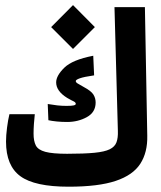

<svg xmlns="http://www.w3.org/2000/svg" viewBox="-20 -721 626 746"><path d="M246.6 4.4Q114.7 4.4 59.1 -36.4Q3.4 -77.1 3.4 -170.9Q3.4 -194.3 7.3 -224.9Q11.2 -255.4 16.6 -277.3H115.2Q113.3 -259.3 111.8 -239.5Q110.4 -219.7 110.4 -201.7Q110.4 -173.3 119.1 -156Q127.9 -138.7 156 -131.1Q184.1 -123.5 240.7 -123.5Q307.1 -123.5 346.9 -127.4Q386.7 -131.3 406.5 -141.1Q426.3 -150.9 432.6 -168.2Q439 -185.5 438 -212.4L424.8 -693.4H543L552.2 -193.8Q553.7 -128.9 525.1 -84.7Q496.6 -40.5 429.4 -18.1Q362.3 4.4 246.6 4.4ZM241.2 -247.1Q219.7 -247.1 200.4 -249Q181.2 -251 168 -253.9L165.5 -316.9Q185.1 -313.5 202.9 -311.5Q220.7 -309.6 238.3 -309.6Q258.8 -309.6 266.6 -311.5Q274.4 -313.5 274.4 -317.4Q274.4 -322.8 267.1 -326.7Q259.3 -330.1 240.7 -340.8Q198.2 -367.2 198.2 -400.9Q198.2 -426.8 229.7 -457.8Q261.2 -488.8 342.3 -504.4L345.7 -428.2Q305.7 -422.4 290 -416.7Q274.4 -411.1 274.4 -406.2Q274.4 -401.4 280.8 -397.2Q287.1 -393.1 305.7 -382.8Q334 -367.7 342.8 -353.8Q351.6 -339.8 351.6 -322.8Q351.6 -284.7 317.4 -265.9Q283.2 -247.1 241.2 -247.1ZM263.7 -530.8 178.7 -615.7 263.7 -701.2 348.6 -615.7Z"/></svg>

Font: CaskaydiaCove NFP SemiBold
Style: Regular
Weight: 600
Designer: Aaron Bell
Foundry: Saja Typeworks
Version: Version 2111.001; VTT 6.35;Nerd Fonts 3.1.1